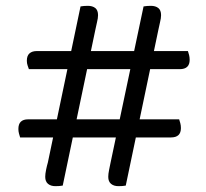

<svg xmlns="http://www.w3.org/2000/svg" viewBox="-20 -633 707 658"><path d="M566 -162H49Q47 -168 45 -175.5Q43 -183 43 -191Q43 -208 51.5 -216Q60 -224 76 -224H594Q596 -218 598 -210.5Q600 -203 600 -194Q600 -178 591.5 -170Q583 -162 566 -162ZM596 -396H79Q77 -402 74.5 -409Q72 -416 72 -425Q72 -442 81 -450Q90 -458 106 -458H624Q626 -452 628 -444.5Q630 -437 630 -428Q630 -412 621.5 -404Q613 -396 596 -396ZM307 -532 195 3Q190 4 183.5 4.5Q177 5 170 5Q154 5 144.5 -3Q135 -11 135 -27Q135 -37 138 -51.5Q141 -66 144 -76L256 -611Q261 -612 268 -612.5Q275 -613 281 -613Q297 -613 306.5 -605.5Q316 -598 316 -581Q316 -571 312.5 -557Q309 -543 307 -532ZM523 -532 411 3Q406 4 399.5 4.5Q393 5 386 5Q370 5 360.5 -3Q351 -11 351 -27Q351 -37 354 -51.5Q357 -66 359 -76L472 -611Q477 -612 484 -612.5Q491 -613 497 -613Q513 -613 522.5 -605.5Q532 -598 532 -581Q532 -571 528.5 -557Q525 -543 523 -532Z"/></svg>

Font: Baloo Bhaina 2
Style: Regular
Weight: 400
Designer: Yesha Goshar, Manish Minz, Shuchita Grover and Ek Type
Foundry: Ek Type
Version: Version 1.700